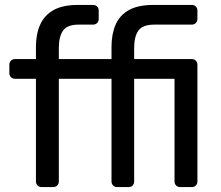

<svg xmlns="http://www.w3.org/2000/svg" viewBox="-20 -760 896 780"><path d="M149 0Q139 0 132.5 -6.5Q126 -13 126 -23V-440H41Q31 -440 24.5 -446.5Q18 -453 18 -463V-497Q18 -507 24.5 -513.5Q31 -520 41 -520H126V-570Q126 -621 143 -659.5Q160 -698 197.5 -719Q235 -740 298 -740H358Q368 -740 374.5 -733.5Q381 -727 381 -717V-683Q381 -673 374.5 -666.5Q368 -660 358 -660H300Q253 -660 236 -635.5Q219 -611 219 -565V-520H433V-570Q433 -621 449.5 -659.5Q466 -698 503.5 -719Q541 -740 604 -740H759Q769 -740 775.5 -733.5Q782 -727 782 -717V-683Q782 -673 775.5 -666.5Q769 -660 759 -660H607Q559 -660 542 -635.5Q525 -611 525 -565V-520H759Q769 -520 775.5 -513.5Q782 -507 782 -497V-23Q782 -13 775.5 -6.5Q769 0 759 0H712Q702 0 695.5 -6.5Q689 -13 689 -23V-440H525V-23Q525 -13 519 -6.5Q513 0 502 0H456Q446 0 439.5 -6.5Q433 -13 433 -23V-440H219V-23Q219 -13 212.5 -6.5Q206 0 196 0Z"/></svg>

Font: Rubik Light
Style: Regular
Weight: 400
Version: Version 2.101